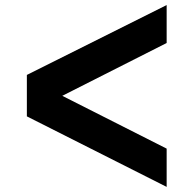

<svg xmlns="http://www.w3.org/2000/svg" viewBox="-20 -765 765 759"><path d="M638.8 -745V-595L226.2 -386.2L638.8 -177.5V-26.2L86.2 -305V-468.8Z"/></svg>

Font: Now Alt Black
Style: Regular
Weight: 900
Designer: Alfredo Marco Pradil
Foundry: Alfredo Marco Pradil
Version: Version 1.002;PS 001.002;hotconv 1.0.88;makeotf.lib2.5.64775